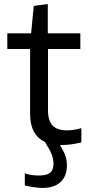

<svg xmlns="http://www.w3.org/2000/svg" viewBox="-20 -704 439 944"><path d="M190 220Q170 220 146.5 216.5Q123 213 102 208V148Q132 159 171 159Q209 159 226 145.5Q243 132 243 100Q243 77 233 52.5Q223 28 200 -7Q128 -41 128 -144V-463H16V-540H133L146 -675L215 -684V-540H375V-463H216V-162Q216 -111 238.5 -87Q261 -63 309 -63Q324 -63 342 -65.5Q360 -68 380 -74V-4Q357 2 332 5.5Q307 9 284 9H275Q295 42 302 63.5Q309 85 309 108Q309 162 278 191Q247 220 190 220Z"/></svg>

Font: EncodeSans
Style: Regular
Weight: 400
Designer: Pablo Impallari, Andres Torresi
Foundry: Pablo Impallari, Andres Torresi
Version: Version 1.000; ttfautohint (v1.4.1)